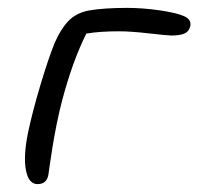

<svg xmlns="http://www.w3.org/2000/svg" viewBox="-20 -465 508 492"><path d="M76.2 6.8Q53.2 6.8 46.4 -29.1Q39.6 -64.9 51.8 -125Q63 -178.2 83.7 -247.6Q104.5 -316.9 120.1 -355Q135.3 -390.1 155 -410.9Q174.8 -431.6 207 -438Q246.1 -444.8 305.2 -444.8Q345.7 -444.8 389.2 -438.5Q432.6 -432.1 451.2 -423.8Q470.7 -415.5 467.8 -398.9Q464.8 -384.8 453.4 -379.4Q441.9 -374 418.9 -374Q410.2 -374 362.3 -379.4Q314.5 -384.8 286.1 -384.8Q234.4 -384.8 201.2 -378.9Q166.5 -309.6 140.1 -210.9Q132.3 -182.1 125.2 -146.7Q118.2 -111.3 114.3 -86.9Q110.4 -62.5 107.2 -40Q104 -17.6 104 -17.1Q99.6 6.8 76.2 6.8Z"/></svg>

Font: Shantell Sans Irregular Bouncy
Style: Italic
Weight: 300
Italic angle: -11.31°
Designer: Stephen Nixon, Anya Danilova, Shantell Martin
Foundry: Arrow Type
Version: Version 1.006;[9816181b4]